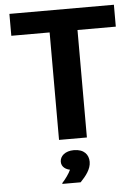

<svg xmlns="http://www.w3.org/2000/svg" viewBox="-59 -695 692 961"><g transform="rotate(-5 287.5 -214.5)"><path d="M357.5 0V-540H550V-650H25V-540H217.5V0ZM306.7 220.8C334.2 192.5 360.8 159.2 360.8 122.5C360.8 86.7 338.3 57.5 286.7 57.5C242.5 57.5 216.7 81.7 216.7 110C216.7 137.5 240.8 150 259.2 153.3C250.8 172.5 230.8 200 215 216.7V220.8Z"/></g></svg>

Font: Familjen Grotesk
Style: Bold
Weight: 700
Designer: Anders Wikstroem, Jonas Baeckman, Matilda Gysing, Kristian Moeller
Foundry: Familjen STHLM AB
Version: Version 2.000